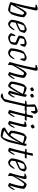

<svg xmlns="http://www.w3.org/2000/svg" viewBox="2056 -2896 1040 5192"><g transform="rotate(90 2576.0 -300.0)"><path d="M255 0Q235 0 208 -5Q181 -10 152.5 -17.5Q124 -25 99 -34Q74 -43 56.5 -52Q39 -61 35 -68Q40 -84 48.5 -115.5Q57 -147 69 -190.5Q81 -234 93 -283Q107 -338 120.5 -395.5Q134 -453 145.5 -506.5Q157 -560 165.5 -605Q174 -650 179 -681Q184 -712 184 -724Q184 -733 178.5 -736.5Q173 -740 163 -740H105Q105 -745 106.5 -754.5Q108 -764 111 -770Q129 -778 148 -784.5Q167 -791 184.5 -795.5Q202 -800 215 -800Q232 -800 247.5 -791Q263 -782 263 -761Q263 -754 261 -738Q259 -722 252 -693L194 -443Q184 -399 172 -355Q160 -311 148.5 -274Q137 -237 127 -213L134 -208Q156 -252 183 -302Q210 -352 238 -397.5Q266 -443 291.5 -471.5Q317 -500 336 -500Q352 -500 370.5 -491Q389 -482 405.5 -469Q422 -456 433.5 -443.5Q445 -431 446 -425Q447 -390 439.5 -346.5Q432 -303 420.5 -258.5Q409 -214 396.5 -176.5Q384 -139 374 -114Q364 -89 361 -85Q356 -78 342.5 -64.5Q329 -51 312 -36Q295 -21 279.5 -10.5Q264 0 255 0ZM285 -56Q295 -67 308 -101Q321 -135 334 -179Q347 -223 357.5 -268Q368 -313 374.5 -347Q381 -381 381 -394Q377 -403 365 -412.5Q353 -422 341 -428.5Q329 -435 323 -435Q319 -435 302 -412.5Q285 -390 261.5 -354Q238 -318 212.5 -275.5Q187 -233 164.5 -193Q142 -153 126.5 -122.5Q111 -92 109 -80Q157 -66 205.5 -61Q254 -56 285 -56Z M618 0Q608 0 594 -7Q580 -14 565.5 -26Q551 -38 538 -53Q525 -68 516 -84Q516 -129 525.5 -178.5Q535 -228 549 -274Q563 -320 577.5 -356Q592 -392 603 -409Q612 -419 631.5 -434.5Q651 -450 676.5 -465Q702 -480 730 -490Q758 -500 785 -500Q799 -500 818.5 -489Q838 -478 853.5 -464Q869 -450 870 -441Q867 -420 859 -395.5Q851 -371 841.5 -349.5Q832 -328 823 -316Q805 -298 769 -278.5Q733 -259 687.5 -240.5Q642 -222 595 -205Q588 -175 583.5 -145.5Q579 -116 578 -93Q584 -83 597 -72.5Q610 -62 626 -55Q642 -48 656 -48Q665 -48 676.5 -57Q688 -66 703.5 -83Q719 -100 738.5 -123.5Q758 -147 782 -176Q789 -175 793.5 -172Q798 -169 800 -164Q789 -139 772.5 -110.5Q756 -82 734 -57Q712 -32 683 -16Q654 0 618 0ZM605 -248Q636 -259 671.5 -274Q707 -289 739 -305.5Q771 -322 790 -336Q792 -343 793.5 -353.5Q795 -364 796 -370Q798 -390 798.5 -409.5Q799 -429 794 -442Q783 -444 772 -445Q761 -446 753 -446Q728 -446 709 -440.5Q690 -435 676 -428Q658 -402 639 -353.5Q620 -305 605 -248Z M992 0Q975 0 956 -8Q937 -16 920 -28Q903 -40 891.5 -53Q880 -66 877 -75Q883 -101 894.5 -126Q906 -151 918 -170Q930 -189 935 -195Q941 -195 945.5 -194Q950 -193 953.5 -190.5Q957 -188 959 -185Q956 -168 951 -139.5Q946 -111 942 -85Q957 -72 980 -61.5Q1003 -51 1025 -51Q1048 -51 1066.5 -57Q1085 -63 1098 -69Q1106 -77 1112.5 -93.5Q1119 -110 1123.5 -130.5Q1128 -151 1129 -169Q1130 -187 1128 -197Q1126 -203 1107.5 -211Q1089 -219 1063 -229.5Q1037 -240 1010.5 -251Q984 -262 965.5 -273.5Q947 -285 944 -295Q944 -306 947 -330.5Q950 -355 957 -382Q964 -409 975 -425Q983 -433 1000 -445.5Q1017 -458 1042 -470.5Q1067 -483 1096.5 -491.5Q1126 -500 1158 -500Q1167 -500 1182 -494Q1197 -488 1211.5 -478.5Q1226 -469 1236 -459.5Q1246 -450 1246 -444Q1246 -436 1238 -413Q1230 -390 1219 -365.5Q1208 -341 1198 -328Q1193 -328 1187.5 -329.5Q1182 -331 1178 -333.5Q1174 -336 1172 -338Q1172 -352 1172 -370.5Q1172 -389 1172 -407.5Q1172 -426 1171 -437Q1161 -441 1147 -442.5Q1133 -444 1119 -444Q1091 -444 1069 -438.5Q1047 -433 1040 -430Q1030 -415 1021 -383.5Q1012 -352 1013 -320Q1023 -311 1047 -301Q1071 -291 1100 -279.5Q1129 -268 1154.5 -255Q1180 -242 1192 -227Q1195 -205 1192 -175Q1189 -145 1182 -118Q1175 -91 1164 -75Q1151 -60 1130.5 -46.5Q1110 -33 1086 -22.5Q1062 -12 1037.5 -6Q1013 0 992 0Z M1396 0Q1381 0 1364.5 -7Q1348 -14 1332 -25.5Q1316 -37 1303.5 -49.5Q1291 -62 1286 -74Q1286 -114 1294 -164.5Q1302 -215 1315 -265.5Q1328 -316 1344 -357.5Q1360 -399 1377 -421Q1390 -431 1409.5 -444.5Q1429 -458 1453 -470.5Q1477 -483 1501.5 -491.5Q1526 -500 1550 -500Q1564 -500 1582.5 -489.5Q1601 -479 1615 -465.5Q1629 -452 1630 -443Q1626 -412 1614.5 -381Q1603 -350 1592 -331Q1583 -331 1576 -333Q1569 -335 1562 -338Q1562 -351 1562 -371Q1562 -391 1561.5 -410Q1561 -429 1558 -438Q1547 -444 1536 -446Q1525 -448 1518 -448Q1502 -448 1480.5 -441Q1459 -434 1442 -426Q1424 -403 1408 -360Q1392 -317 1379.5 -267Q1367 -217 1360 -170Q1353 -123 1353 -93Q1364 -80 1379 -70Q1394 -60 1409.5 -54.5Q1425 -49 1434 -49Q1447 -49 1464 -60.5Q1481 -72 1498.5 -90.5Q1516 -109 1532.5 -130Q1549 -151 1561 -170Q1568 -170 1573 -167Q1578 -164 1580 -159Q1568 -124 1544.5 -87Q1521 -50 1484.5 -25Q1448 0 1396 0Z M1728 0Q1722 0 1711 -5Q1700 -10 1688.5 -17.5Q1677 -25 1668 -33Q1659 -41 1657 -46Q1663 -65 1671 -94Q1679 -123 1688.5 -156.5Q1698 -190 1707 -223Q1716 -256 1723 -284Q1736 -334 1748.5 -389Q1761 -444 1773 -498Q1785 -552 1794 -598.5Q1803 -645 1808.5 -678Q1814 -711 1814 -724Q1814 -733 1808.5 -736.5Q1803 -740 1793 -740H1734Q1734 -746 1736 -756Q1738 -766 1740 -770Q1763 -780 1782.5 -786.5Q1802 -793 1818 -796.5Q1834 -800 1845 -800Q1862 -800 1877 -791Q1892 -782 1892 -761Q1892 -753 1889.5 -736Q1887 -719 1881 -693L1824 -444Q1813 -396 1799.5 -347.5Q1786 -299 1773.5 -261Q1761 -223 1753 -204L1758 -200Q1775 -234 1796 -274Q1817 -314 1840.5 -354Q1864 -394 1888 -427Q1912 -460 1934.5 -480Q1957 -500 1975 -500Q1989 -500 2007 -492Q2025 -484 2042.5 -472Q2060 -460 2072 -448.5Q2084 -437 2086 -431Q2086 -393 2078 -346Q2070 -299 2057.5 -251Q2045 -203 2032.5 -161.5Q2020 -120 2010.5 -92.5Q2001 -65 1999 -59L2010 -52Q2019 -60 2035.5 -81.5Q2052 -103 2069 -129Q2086 -155 2097 -175Q2104 -175 2110 -172Q2116 -169 2118 -164Q2112 -143 2098 -115Q2084 -87 2066 -61Q2048 -35 2030 -17.5Q2012 0 1998 0Q1989 0 1973 -6.5Q1957 -13 1943.5 -22Q1930 -31 1927 -38Q1932 -49 1944.5 -86.5Q1957 -124 1972 -177Q1987 -230 2000 -288Q2013 -346 2018 -399Q2010 -409 1998.5 -416Q1987 -423 1976 -427.5Q1965 -432 1960 -432Q1951 -432 1931.5 -409Q1912 -386 1887 -349.5Q1862 -313 1835.5 -270.5Q1809 -228 1786 -188.5Q1763 -149 1748 -120Q1743 -104 1740.5 -89.5Q1738 -75 1738 -60Q1738 -51 1739 -39.5Q1740 -28 1743 -13Q1742 -11 1739 -7.5Q1736 -4 1728 0Z M2301 0Q2285 0 2266 -9Q2247 -18 2229 -31Q2211 -44 2199 -56.5Q2187 -69 2185 -75Q2184 -112 2191.5 -157.5Q2199 -203 2210.5 -249.5Q2222 -296 2234 -335.5Q2246 -375 2255.5 -401Q2265 -427 2269 -431Q2275 -437 2287 -448.5Q2299 -460 2313 -472Q2327 -484 2339.5 -492Q2352 -500 2359 -500Q2375 -500 2404 -491.5Q2433 -483 2466.5 -468Q2500 -453 2529 -435L2536 -500Q2568 -500 2583 -490.5Q2598 -481 2598 -459Q2598 -441 2585.5 -384.5Q2573 -328 2552 -244Q2531 -160 2506 -59L2517 -52Q2526 -61 2541 -82Q2556 -103 2572 -128.5Q2588 -154 2599 -175Q2607 -175 2613 -171.5Q2619 -168 2620 -164Q2614 -143 2600.5 -115Q2587 -87 2570 -61Q2553 -35 2535.5 -17.5Q2518 0 2504 0Q2494 0 2477.5 -6.5Q2461 -13 2447.5 -22Q2434 -31 2431 -37L2482 -210Q2488 -231 2494.5 -250.5Q2501 -270 2506 -284Q2511 -298 2513 -301L2507 -304Q2489 -270 2467.5 -229Q2446 -188 2422.5 -147.5Q2399 -107 2377 -73.5Q2355 -40 2335 -20Q2315 0 2301 0ZM2305 -60Q2309 -60 2324 -79Q2339 -98 2360 -129.5Q2381 -161 2405 -199Q2429 -237 2451.5 -275Q2474 -313 2492 -345Q2510 -377 2518 -397Q2480 -413 2434 -424.5Q2388 -436 2342 -440Q2330 -427 2317.5 -393Q2305 -359 2292.5 -315.5Q2280 -272 2270.5 -228Q2261 -184 2255 -149.5Q2249 -115 2249 -101Q2257 -86 2277 -73Q2297 -60 2305 -60ZM2552 -596Q2546 -596 2537 -606Q2528 -616 2521.5 -629Q2515 -642 2515 -651Q2515 -658 2523.5 -666Q2532 -674 2544 -681.5Q2556 -689 2568 -694Q2580 -699 2586 -699Q2593 -699 2601 -689Q2609 -679 2614.5 -665.5Q2620 -652 2620 -643Q2620 -636 2612 -628Q2604 -620 2592.5 -612.5Q2581 -605 2569.5 -600.5Q2558 -596 2552 -596ZM2379 -596Q2373 -596 2364 -606Q2355 -616 2348.5 -629Q2342 -642 2342 -651Q2342 -658 2350.5 -666Q2359 -674 2371 -681.5Q2383 -689 2395 -694Q2407 -699 2413 -699Q2420 -699 2428 -689Q2436 -679 2441.5 -665.5Q2447 -652 2447 -643Q2447 -636 2439 -628Q2431 -620 2419.5 -612.5Q2408 -605 2397 -600.5Q2386 -596 2379 -596Z M2582 200Q2575 200 2564.5 197Q2554 194 2542 189Q2530 184 2520.5 178.5Q2511 173 2506 168Q2508 161 2509.5 156Q2511 151 2513 149Q2548 144 2583 135.5Q2618 127 2649 114Q2654 105 2661.5 81.5Q2669 58 2678 25.5Q2687 -7 2696 -43Q2705 -79 2713 -112Q2721 -145 2726 -170Q2740 -233 2756.5 -305Q2773 -377 2789 -453L2703 -463Q2703 -473 2705 -481Q2707 -489 2709 -493L2789 -501Q2800 -503 2804.5 -507Q2809 -511 2811 -524L2802 -718Q2817 -735 2843 -750Q2869 -765 2898.5 -776Q2928 -787 2953.5 -793.5Q2979 -800 2991 -800Q3006 -800 3021 -785Q3036 -770 3046.5 -752.5Q3057 -735 3058 -726Q3052 -692 3038.5 -665.5Q3025 -639 3010 -617Q3000 -617 2993.5 -619.5Q2987 -622 2984 -626Q2985 -640 2984.5 -658Q2984 -676 2982.5 -695Q2981 -714 2978 -728Q2968 -730 2959.5 -730.5Q2951 -731 2943 -731Q2923 -731 2905.5 -727Q2888 -723 2868 -718L2865 -500H2985L2995 -487Q2989 -478 2979 -466.5Q2969 -455 2958 -447L2853 -450L2730 87Q2724 98 2706.5 117Q2689 136 2666 155Q2643 174 2620 187Q2597 200 2582 200Z M3029 0Q3019 0 3002 -6.5Q2985 -13 2970.5 -21.5Q2956 -30 2953 -37Q2966 -78 2979.5 -125Q2993 -172 3005.5 -220.5Q3018 -269 3029 -314Q3040 -359 3048 -395.5Q3056 -432 3060 -455L2982 -465Q2982 -476 2983.5 -484.5Q2985 -493 2986 -497L3054 -501Q3065 -502 3071.5 -506.5Q3078 -511 3080 -524L3104 -660Q3114 -664 3127.5 -667.5Q3141 -671 3156 -673L3170 -657L3134 -500H3238L3247 -488Q3242 -478 3233 -467.5Q3224 -457 3213 -449L3124 -452L3030 -59L3041 -52Q3049 -60 3064 -80Q3079 -100 3096 -126Q3113 -152 3125 -175Q3132 -175 3138 -172Q3144 -169 3146 -164Q3140 -143 3126 -115Q3112 -87 3095 -61Q3078 -35 3060.5 -17.5Q3043 0 3029 0Z M3322 0Q3312 0 3295.5 -6.5Q3279 -13 3265 -22Q3251 -31 3248 -37Q3254 -55 3263 -87Q3272 -119 3283 -159.5Q3294 -200 3304 -242.5Q3314 -285 3323 -322.5Q3332 -360 3337 -386.5Q3342 -413 3342 -422Q3342 -433 3336 -436.5Q3330 -440 3319 -440H3267Q3267 -448 3269 -457Q3271 -466 3273 -470Q3290 -477 3308.5 -484Q3327 -491 3344.5 -495.5Q3362 -500 3376 -500Q3395 -500 3405 -489.5Q3415 -479 3415 -459Q3415 -448 3409.5 -419.5Q3404 -391 3394.5 -350.5Q3385 -310 3373 -261.5Q3361 -213 3348 -161.5Q3335 -110 3323 -59L3334 -52Q3344 -62 3359.5 -83Q3375 -104 3390.5 -129.5Q3406 -155 3416 -175Q3424 -175 3430 -171.5Q3436 -168 3438 -164Q3432 -143 3418.5 -115Q3405 -87 3387.5 -60.5Q3370 -34 3353 -17Q3336 0 3322 0ZM3384 -611Q3378 -611 3369 -621.5Q3360 -632 3353.5 -645Q3347 -658 3347 -667Q3347 -674 3356 -682.5Q3365 -691 3377.5 -698.5Q3390 -706 3401.5 -711Q3413 -716 3419 -716Q3426 -716 3434 -705.5Q3442 -695 3448 -682Q3454 -669 3454 -659Q3454 -652 3446 -644Q3438 -636 3426 -628.5Q3414 -621 3402.5 -616Q3391 -611 3384 -611Z M3655 200Q3643 200 3619.5 197.5Q3596 195 3568 190Q3540 185 3514 179Q3488 173 3470 166Q3448 149 3438 129Q3428 109 3426 98Q3429 92 3445 81Q3461 70 3486 56Q3511 42 3540 25.5Q3569 9 3596 -8Q3575 -17 3557 -30Q3539 -43 3527.5 -55.5Q3516 -68 3513 -75Q3512 -112 3519.5 -157.5Q3527 -203 3538.5 -249Q3550 -295 3562 -334.5Q3574 -374 3583.5 -400Q3593 -426 3597 -430Q3604 -438 3616 -449.5Q3628 -461 3642 -472.5Q3656 -484 3668.5 -492Q3681 -500 3688 -500Q3704 -500 3732.5 -491.5Q3761 -483 3794.5 -468.5Q3828 -454 3857 -436L3870 -500Q3877 -500 3886.5 -498.5Q3896 -497 3905 -493Q3914 -489 3920 -482.5Q3926 -476 3926 -465Q3926 -463 3925 -456Q3924 -449 3921 -436L3832 -57Q3825 -25 3811 10Q3797 45 3779.5 78.5Q3762 112 3741.5 139.5Q3721 167 3699 183.5Q3677 200 3655 200ZM3683 151Q3707 122 3727.5 73.5Q3748 25 3765 -39L3817 -233Q3824 -258 3831 -277.5Q3838 -297 3841 -301L3836 -304Q3807 -251 3780 -200.5Q3753 -150 3725 -104.5Q3697 -59 3665 -19Q3655 -6 3633.5 11.5Q3612 29 3587 47Q3562 65 3540.5 80Q3519 95 3508 103Q3522 110 3552.5 121.5Q3583 133 3618.5 142Q3654 151 3683 151ZM3633 -60Q3637 -60 3652 -79Q3667 -98 3688.5 -129.5Q3710 -161 3734 -199Q3758 -237 3780.5 -275Q3803 -313 3821 -345.5Q3839 -378 3847 -397Q3809 -413 3763 -424.5Q3717 -436 3670 -440Q3658 -427 3645.5 -392.5Q3633 -358 3620.5 -314Q3608 -270 3598.5 -226Q3589 -182 3583.5 -148Q3578 -114 3578 -101Q3586 -87 3605.5 -73.5Q3625 -60 3633 -60Z M4052 0Q4042 0 4025 -6.5Q4008 -13 3993.5 -21.5Q3979 -30 3976 -37Q3989 -78 4002.5 -125Q4016 -172 4028.5 -220.5Q4041 -269 4052 -314Q4063 -359 4071 -395.5Q4079 -432 4083 -455L4005 -465Q4005 -476 4006.5 -484.5Q4008 -493 4009 -497L4077 -501Q4088 -502 4094.5 -506.5Q4101 -511 4103 -524L4127 -660Q4137 -664 4150.5 -667.5Q4164 -671 4179 -673L4193 -657L4157 -500H4261L4270 -488Q4265 -478 4256 -467.5Q4247 -457 4236 -449L4147 -452L4053 -59L4064 -52Q4072 -60 4087 -80Q4102 -100 4119 -126Q4136 -152 4148 -175Q4155 -175 4161 -172Q4167 -169 4169 -164Q4163 -143 4149 -115Q4135 -87 4118 -61Q4101 -35 4083.5 -17.5Q4066 0 4052 0Z M4365 0Q4355 0 4341 -7Q4327 -14 4312.5 -26Q4298 -38 4285 -53Q4272 -68 4263 -84Q4263 -129 4272.5 -178.5Q4282 -228 4296 -274Q4310 -320 4324.5 -356Q4339 -392 4350 -409Q4359 -419 4378.5 -434.5Q4398 -450 4423.5 -465Q4449 -480 4477 -490Q4505 -500 4532 -500Q4546 -500 4565.5 -489Q4585 -478 4600.5 -464Q4616 -450 4617 -441Q4614 -420 4606 -395.5Q4598 -371 4588.5 -349.5Q4579 -328 4570 -316Q4552 -298 4516 -278.5Q4480 -259 4434.5 -240.5Q4389 -222 4342 -205Q4335 -175 4330.5 -145.5Q4326 -116 4325 -93Q4331 -83 4344 -72.5Q4357 -62 4373 -55Q4389 -48 4403 -48Q4412 -48 4423.5 -57Q4435 -66 4450.5 -83Q4466 -100 4485.5 -123.5Q4505 -147 4529 -176Q4536 -175 4540.5 -172Q4545 -169 4547 -164Q4536 -139 4519.5 -110.5Q4503 -82 4481 -57Q4459 -32 4430 -16Q4401 0 4365 0ZM4352 -248Q4383 -259 4418.5 -274Q4454 -289 4486 -305.5Q4518 -322 4537 -336Q4539 -343 4540.5 -353.5Q4542 -364 4543 -370Q4545 -390 4545.5 -409.5Q4546 -429 4541 -442Q4530 -444 4519 -445Q4508 -446 4500 -446Q4475 -446 4456 -440.5Q4437 -435 4423 -428Q4405 -402 4386 -353.5Q4367 -305 4352 -248Z M4729 0Q4723 0 4712 -5Q4701 -10 4689 -17.5Q4677 -25 4668 -33Q4659 -41 4657 -46Q4660 -59 4669 -90.5Q4678 -122 4691 -165.5Q4704 -209 4717 -257Q4727 -291 4734 -326.5Q4741 -362 4745.5 -388.5Q4750 -415 4750 -422Q4750 -433 4744 -436.5Q4738 -440 4727 -440H4675Q4675 -448 4676.5 -456Q4678 -464 4681 -470Q4699 -478 4717.5 -484.5Q4736 -491 4753 -495.5Q4770 -500 4783 -500Q4802 -500 4812.5 -489.5Q4823 -479 4823 -459Q4823 -450 4818.5 -428.5Q4814 -407 4806 -377.5Q4798 -348 4788.5 -315.5Q4779 -283 4769 -252.5Q4759 -222 4751 -199L4755 -195Q4772 -230 4793.5 -270.5Q4815 -311 4839.5 -351.5Q4864 -392 4888.5 -425.5Q4913 -459 4935 -479.5Q4957 -500 4975 -500Q4989 -500 5007 -492Q5025 -484 5042.5 -472Q5060 -460 5072.5 -448.5Q5085 -437 5086 -431Q5086 -393 5078 -346Q5070 -299 5058 -251.5Q5046 -204 5033 -162.5Q5020 -121 5011 -93Q5002 -65 5000 -59L5011 -52Q5020 -59 5037 -81.5Q5054 -104 5071 -130.5Q5088 -157 5097 -175Q5106 -175 5112 -171Q5118 -167 5119 -164Q5113 -143 5099 -115.5Q5085 -88 5067 -61.5Q5049 -35 5031 -17.5Q5013 0 4999 0Q4989 0 4973 -6.5Q4957 -13 4943.5 -22Q4930 -31 4927 -38Q4932 -49 4944.5 -86Q4957 -123 4972 -176Q4987 -229 4999.5 -287.5Q5012 -346 5017 -400Q5009 -410 4997.5 -418Q4986 -426 4975.5 -431Q4965 -436 4959 -436Q4951 -436 4931.5 -414Q4912 -392 4887 -356Q4862 -320 4836 -279Q4810 -238 4786.5 -198.5Q4763 -159 4748 -130Q4743 -114 4740.5 -97.5Q4738 -81 4738 -64Q4738 -52 4739.5 -40Q4741 -28 4744 -13Q4742 -10 4739.5 -7Q4737 -4 4729 0Z"/></g></svg>

Font: Texturina Medium 12pt Thin
Style: Italic
Weight: 250
Italic angle: -11°
Version: Version 1.002